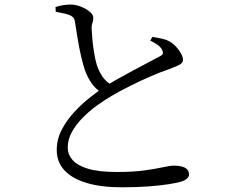

<svg xmlns="http://www.w3.org/2000/svg" viewBox="-20 -782 1040 829"><path d="M628.9 -606.6 637.8 -622.7Q658.3 -619.5 677.2 -615.5Q696.1 -611.6 709.2 -604.5Q727.3 -594.7 741 -579.5Q754.8 -564.2 762.5 -549.5Q770.2 -534.7 770.2 -524.2Q770.2 -509.9 753 -501.4Q735.9 -493 705.6 -481.8Q674.6 -471.4 630.4 -452.3Q586.3 -433.2 541.6 -410.8Q496.9 -388.5 462.2 -368.1Q432.7 -351 399.5 -327Q366.2 -303.1 337.4 -274Q308.6 -245 290.5 -212.4Q272.4 -179.8 272.4 -144.8Q272.4 -115.6 293 -91.5Q313.6 -67.5 359.9 -53.5Q406.3 -39.4 484.4 -39.4Q555.5 -39.4 604.7 -46.4Q653.8 -53.3 684.5 -60.1Q715.3 -66.9 729.7 -66.9Q747.5 -66.9 762.7 -63.6Q777.9 -60.2 787 -51.7Q796.1 -43.2 796.1 -28.5Q796.1 -18.2 785.9 -9.8Q775.6 -1.5 759.7 3Q741.7 8 707.9 13.4Q674.1 18.7 623.6 22.7Q573.1 26.7 505.5 26.7Q417.9 26.7 355.2 8.3Q292.5 -10.2 258.7 -46.1Q225 -82.1 225 -134.3Q225 -181.4 247.5 -223.7Q270 -266 303.7 -301.5Q337.3 -337.1 371 -363.1Q404.7 -389.2 426.1 -403.9Q453.3 -421.6 488.4 -441.3Q523.5 -461 558.4 -479.6Q593.3 -498.1 622 -513.3Q650.8 -528.5 666.9 -537.1Q679.7 -542.9 682.3 -549.1Q685 -555.3 680.4 -565.3Q674.1 -579.3 659.5 -589.1Q645 -598.9 628.9 -606.6ZM219.8 -751.8Q239.8 -757.6 254.3 -760Q268.8 -762.3 283.6 -762.3Q307 -762.3 329.6 -753.2Q352.2 -744 367.4 -731.3Q382.6 -718.6 382.6 -706.7Q383.3 -693.8 379.2 -683.2Q375 -672.6 375.8 -655Q376.6 -635.7 379.2 -608.1Q381.9 -580.5 386.7 -552.1Q391.5 -523.6 397.5 -503.3Q406.9 -473.9 422.8 -450.7Q438.8 -427.4 466.3 -412.3L419.5 -381.9Q392.5 -397.5 375 -423.3Q357.6 -449.1 347.5 -476.4Q338.7 -502.4 330.6 -537Q322.5 -571.6 316.1 -610.2Q309.7 -648.8 304.1 -684.7Q302.7 -697.6 297.1 -705.2Q291.4 -712.7 276.4 -718.4Q263.9 -722.7 248 -725.7Q232.1 -728.8 220.6 -731.1Z"/></svg>

Font: Noto Serif JP
Style: Regular
Weight: 200
Designer: Ryoko NISHIZUKA 西塚涼子 (kana & ideographs); Frank Grießhammer (Latin, Greek & Cyrillic); Wenlong ZHANG 张文龙 (bopomofo); San
Foundry: Adobe
Version: Version 2.001;hotconv 1.1.0;makeotfexe 2.6.0